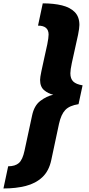

<svg xmlns="http://www.w3.org/2000/svg" viewBox="-66 -862 520 1116"><path d="M155 -713 182.5 -842.5Q246 -842.5 294 -830.8Q342 -819 368.8 -791.5Q395.5 -764 395.5 -717Q395.5 -698.5 387.8 -660.2Q380 -622 370 -579.5Q360 -536 351.5 -495.8Q343 -455.5 343 -436Q343 -404.5 359.8 -388.2Q376.5 -372 414 -366L390.5 -256.5Q338 -248.5 313.5 -222.8Q289 -197 277 -142.5L232 68.5Q218.5 132 180 168Q141.5 204 83.8 218.8Q26 233.5 -46 233.5L-18.5 104.5Q22.5 104.5 44 85.2Q65.5 66 76.5 14L120.5 -190.5Q132.5 -248.5 168.8 -275.8Q205 -303 243.5 -311.5Q214 -318 190.5 -337.8Q167 -357.5 167 -397.5Q167 -412 174.5 -447.5Q182 -483 191 -523.5Q201 -565.5 208.8 -604.2Q216.5 -643 216.5 -661Q216.5 -713 155 -713Z"/></svg>

Font: Epilogue ExtraBold
Style: Italic
Weight: 800
Italic angle: -12°
Designer: Tyler Finck
Foundry: Etcetera Type Co
Version: Version 2.111; ttfautohint (v1.8.3)